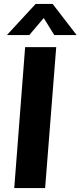

<svg xmlns="http://www.w3.org/2000/svg" viewBox="-20 -950 407 970"><path d="M52 0 107 -712H264L208 0ZM128 -773H15L160 -930H246L367 -773H254L201 -859Z"/></svg>

Font: Muli ExtraBold
Style: Italic
Weight: 800
Italic angle: -4.541°
Designer: Vernon Adams
Foundry: Vernon Adams
Version: Version 2.000